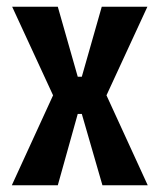

<svg xmlns="http://www.w3.org/2000/svg" viewBox="-20 -548 473 568"><path d="M15 0 137 -266 16 -528H151L210 -321H222L281 -528H416L295 -266L417 0H283L222 -211H210L151 0Z"/></svg>

Font: Bricolage Grotesque 10pt Condensed SemiBold
Style: Regular
Weight: 600
Width: 3
Designer: Mathieu Triay
Foundry: Atelier Triay
Version: Version 1.000; ttfautohint (v1.8.4.7-5d5b);gftools[0.9.32]